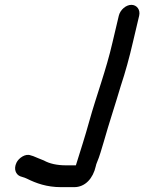

<svg xmlns="http://www.w3.org/2000/svg" viewBox="-20 -675 595 792"><path d="M470 -610 444 -500C418 -386 378 -282 348 -174C331 -112 311 -51 293 7H252C215 7 184 0 161 -13C145 -19 132 -25 117 -31L107 -34C85 -43 57 -23 48 -4C35 23 46 45 63 52L72 55C79 57 85 59 91 62C129 81 173 97 232 97H286C332 97 364 60 375 11C376 5 378 0 380 -5C391 -30 399 -61 408 -90C431 -171 455 -242 478 -320C497 -377 514 -439 528 -500L554 -610C560 -635 544 -655 522 -655C500 -655 476 -635 470 -610Z"/></svg>

Font: Electronic
Style: CircIt
Weight: 900
Version: Version 1.011